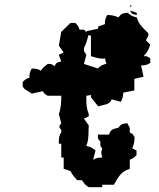

<svg xmlns="http://www.w3.org/2000/svg" viewBox="-20 -773 660 796"><path d="M524 -745C524 -745 525 -753 523 -753C518 -753 520 -741 524 -745ZM519 -729C528 -713 528 -715 547 -711V-720ZM471 -701C452 -709 444 -710 425 -711C416 -695 415 -691 415 -673L387 -663V-654L339 -644C343 -628 341 -629 357 -625V-540C376 -535 388 -530 403 -530C406 -530 411 -530 415 -531L425 -493C416 -480 415 -474 415 -455C399 -442 397 -439 395 -417L387 -408H357V-370L387 -332L425 -342C440 -351 437 -350 443 -361L481 -351C489 -367 490 -370 491 -389L537 -398V-446L575 -455L565 -502C583 -502 587 -503 603 -512V-531C589 -540 592 -540 575 -540C591 -556 596 -567 603 -588L585 -606L595 -625V-635C573 -657 555 -672 547 -701C528 -705 524 -708 509 -720C487 -718 484 -717 471 -701ZM339 -578 349 -569ZM348 -120 358 -111ZM272 -678 234 -641 224 -584 244 -555 224 -546 234 -518C215 -514 215 -515 206 -499C192 -508 195 -508 178 -508C164 -497 159 -495 150 -480C134 -488 130 -488 112 -489C103 -473 102 -469 102 -451C89 -447 85 -444 74 -433V-414L82 -404L112 -385L158 -395C164 -384 163 -385 178 -376H234C234 -348 233 -325 224 -300L234 -262C229 -255 226 -252 226 -248C226 -244 229 -241 234 -234V-224C225 -212 224 -201 224 -186V-177H234V-120H244V-73L272 -64C280 -48 287 -40 300 -26H320C329 -11 334 -6 348 3H404V-7H452C471 -38 480 -62 518 -73V-111C531 -115 535 -119 546 -130V-149L528 -158C536 -176 537 -185 538 -205C528 -220 529 -218 518 -224V-243L508 -262C486 -260 483 -259 470 -243C447 -238 440 -237 432 -215H386V-208C386 -197 387 -195 396 -187V-180C396 -169 395 -166 404 -158C401 -149 400 -144 400 -140C400 -135 401 -130 404 -120C385 -119 382 -119 366 -111L376 -149C361 -161 357 -164 338 -168C346 -188 347 -208 347 -229C347 -237 348 -245 348 -253L328 -281L348 -291V-300C339 -321 338 -340 338 -362V-376C362 -379 363 -380 366 -404C383 -404 382 -404 396 -395C421 -394 427 -394 442 -376C460 -380 460 -379 470 -395C494 -397 508 -402 528 -414C521 -436 519 -438 500 -451V-499L490 -508C475 -508 459 -510 444 -510C421 -510 400 -506 386 -489L328 -508L338 -546C329 -560 328 -557 328 -574C337 -589 342 -611 348 -631L328 -650H310C306 -663 303 -667 292 -678ZM508 -489C513 -474 513 -475 528 -470V-489Z"/></svg>

Font: GNUTypewriter
Style: Standard
Weight: 400
Version: Version 001.000